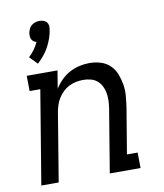

<svg xmlns="http://www.w3.org/2000/svg" viewBox="-85 -833 770 903"><g transform="rotate(-10 300.0 -382.0)"><path d="M123 -567 87 -604Q102 -618 114 -634.5Q126 -651 134 -669Q128 -670 121.5 -674.5Q115 -679 111.5 -685.5Q108 -692 107.5 -700Q107 -708 108 -716Q110 -726 114.5 -735.5Q119 -745 127 -751.5Q135 -758 145 -761Q155 -764 165 -764Q174 -764 183 -761Q192 -758 198 -751.5Q204 -745 205.5 -735.5Q207 -726 205 -716Q202 -695 195 -675Q188 -655 178 -636Q168 -617 153.5 -599.5Q139 -582 123 -567ZM39 0 113 -447H62L61 -520H208L194 -435Q207 -456 225.5 -474.5Q244 -493 266.5 -505Q289 -517 313 -522.5Q337 -528 361 -528Q389 -528 415 -520Q441 -512 459.5 -494Q478 -476 487.5 -451.5Q497 -427 501.5 -400.5Q506 -374 503.5 -346Q501 -318 497 -290L461 -74H512L513 0H366L416 -302Q419 -321 419.5 -339.5Q420 -358 417 -375.5Q414 -393 406 -408.5Q398 -424 385 -435Q372 -446 354.5 -450.5Q337 -455 318 -455Q301 -455 284 -451.5Q267 -448 251 -440Q235 -432 222 -419.5Q209 -407 199.5 -392Q190 -377 184.5 -360.5Q179 -344 176 -327L122 0Z"/></g></svg>

Font: Iosevka Plex Etoile
Style: Italic
Weight: 400
Italic angle: -9°
Designer: Belleve Invis
Foundry: Belleve Invis
Version: Version 25.1.1; ttfautohint (v1.8.4)